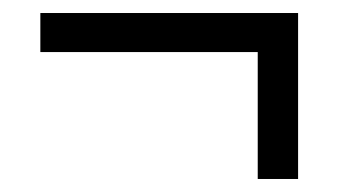

<svg xmlns="http://www.w3.org/2000/svg" viewBox="-20 -426 529 295"><path d="M376 -151H438V-406H42V-346H376Z"/></svg>

Font: Cabin Condensed
Style: Regular
Weight: 400
Designer: Pablo Impallari
Foundry: Pablo Impallari. www.impallari.com Igino Marini. www.ikern.com
Version: Version 1.006